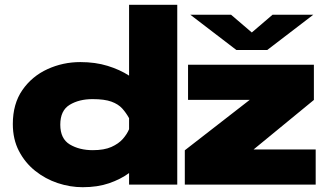

<svg xmlns="http://www.w3.org/2000/svg" viewBox="-20 -770 1340 801"><path d="M325 11Q272.5 11 220.8 -6.2Q169 -23.5 126.8 -57.2Q84.5 -91 59 -140Q33.5 -189 33.5 -252.5Q33.5 -337 73.5 -394.5Q113.5 -452 178 -481.5Q242.5 -511 315 -511Q378 -511 429 -495.2Q480 -479.5 518.5 -454.5V-750H719.5V0H518.5V-48Q483 -22 435 -5.5Q387 11 325 11ZM774 -708.5H944L1030.5 -634.5L1117 -708.5H1287L1095 -561.5H966ZM751 0V-143L1022 -353.5H764.5V-500H1289.5V-353L1038 -146.5H1297V0ZM231.5 -250Q231.5 -191 271.5 -167.2Q311.5 -143.5 367 -143.5Q414.5 -143.5 444.8 -157Q475 -170.5 492.5 -190.5Q510 -210.5 518.5 -231V-277Q506 -299.5 489.8 -317.5Q473.5 -335.5 444.8 -346Q416 -356.5 366 -356.5Q310 -356.5 270.8 -332.8Q231.5 -309 231.5 -250Z"/></svg>

Font: Trispace Expanded ExtraBold
Style: Regular
Weight: 800
Width: 7
Designer: Tyler Finck
Foundry: Etcetera Type Company
Version: Version 1.210; ttfautohint (v1.8.3)